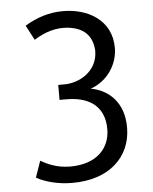

<svg xmlns="http://www.w3.org/2000/svg" viewBox="-54 -812 692 866"><g transform="rotate(-5 291.5 -378.5)"><path d="M76.7 -28.3C111.3 -7.8 172.9 9.8 236.3 9.8C407.7 11.2 503.9 -85.9 505.9 -213.4C508.3 -335 433.6 -393.6 357.9 -406.2C439.5 -435.1 482.4 -510.7 482.4 -580.1C482.4 -710.4 370.1 -765.6 265.6 -765.6C203.1 -766.6 142.6 -747.1 90.3 -714.8L125.5 -647.9C174.8 -679.2 225.6 -695.3 282.7 -689C344.2 -680.7 388.7 -649.9 393.1 -575.7C393.1 -480 306.2 -435.1 239.3 -436H213.4V-368.2H241.7C336.4 -369.1 417.5 -330.6 416.5 -215.8C415.5 -134.8 359.4 -64.5 234.9 -64.5C173.8 -64.5 128.4 -87.4 102.5 -102.5Z"/></g></svg>

Font: Duru Sans
Style: Regular
Weight: 400
Designer: Onur Yazıcıgil
Foundry: Onur Yazıcıgil
Version: Version 1.002